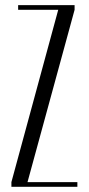

<svg xmlns="http://www.w3.org/2000/svg" viewBox="-20 -719 341 739"><path d="M204.1 -681.2H49.8V-699.2H267.1V-681.2L85.9 -18.1H277.8V0H23.9V-18.1Z"/></svg>

Font: Moniqa Narrow Heading
Style: Regular
Weight: 400
Width: 4
Designer: Rajesh Rajput
Foundry: Rajesh Rajput
Version: Version 1.000